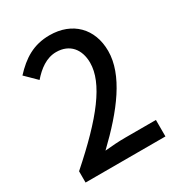

<svg xmlns="http://www.w3.org/2000/svg" viewBox="-177 -870 923 989"><g transform="rotate(-30 285.0 -375.0)"><path d="M44 0H519V-98H335C299 -98 253 -95 215 -91C371 -240 484 -387 484 -529C484 -662 397 -750 262 -750C166 -750 101 -708 38 -640L103 -576C142 -621 190 -658 248 -658C329 -658 373 -602 373 -523C373 -402 262 -259 44 -67Z"/></g></svg>

Font: Kinto Sans Med
Style: Regular
Weight: 500
Designer: Authors: Ryoko NISHIZUKA  (kana & ideographs); Paul D. Hunt (Latin, Greek & Cyrillic); Wenlong ZHANG  (bopomofo); Sandol
Foundry: Adobe Systems Incorporated, ookami Inc.
Version: Version 0.001